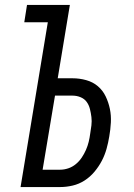

<svg xmlns="http://www.w3.org/2000/svg" viewBox="-20 -755 540 775"><path d="M63 0 173 -665H78L89 -735H262L213 -439H273Q301 -439 328 -431.5Q355 -424 375 -407Q395 -390 406.5 -366Q418 -342 423.5 -315.5Q429 -289 427.5 -260.5Q426 -232 421 -204Q417 -179 410 -154Q403 -129 391 -106Q379 -83 361.5 -62Q344 -41 321.5 -26.5Q299 -12 273.5 -6Q248 0 223 0ZM152 -70H223Q239 -70 255.5 -75.5Q272 -81 286 -92.5Q300 -104 310 -119Q320 -134 327 -150Q334 -166 338 -182.5Q342 -199 344 -215Q347 -232 349 -249Q351 -266 349 -282.5Q347 -299 343 -315Q339 -331 330 -343.5Q321 -356 305.5 -362.5Q290 -369 273 -369H202Z"/></svg>

Font: Iosevka
Style: Italic
Weight: 400
Italic angle: -9°
Monospace: yes
Designer: Belleve Invis
Foundry: Belleve Invis
Version: Version 32.5.0; ttfautohint (v1.8.4)